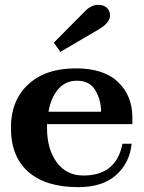

<svg xmlns="http://www.w3.org/2000/svg" viewBox="-20 -762 596 792"><path d="M229 -548 202 -586 324 -709Q353 -742 385 -742Q409 -742 421.5 -729Q434 -716 434 -699Q434 -683 422 -668.5Q410 -654 386 -640ZM174 -250V-234Q174 -147 214 -92.5Q254 -38 324 -38Q460 -38 485 -169H523Q515 -90 459 -40Q403 10 303 10Q169 10 97 -53Q25 -116 25 -235Q25 -347 96 -413.5Q167 -480 293 -480Q408 -480 467 -423.5Q526 -367 526 -278V-250ZM180 -301H397Q397 -348 374 -388.5Q351 -429 297 -429Q250 -429 220 -394Q190 -359 180 -301Z"/></svg>

Font: Taviraj SemiBold
Style: Regular
Weight: 600
Designer: Katatrad Team
Foundry: CadsonDemak
Version: Version 1.001